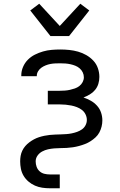

<svg xmlns="http://www.w3.org/2000/svg" viewBox="-20 -793 640 1028"><path d="M247 215Q226 215 206 212Q186 209 167.5 201Q149 193 133 179.5Q117 166 106.5 148.5Q96 131 92 111Q88 91 88 71Q88 56 90.5 41.5Q93 27 99.5 13.5Q106 0 115.5 -11Q125 -22 137 -31Q149 -40 162 -47Q175 -54 189 -58.5Q203 -63 217.5 -66Q232 -69 246.5 -70.5Q261 -72 276 -72.5Q291 -73 305.5 -73.5Q320 -74 335 -75Q350 -76 364.5 -79Q379 -82 393 -87Q407 -92 419 -100.5Q431 -109 438 -122.5Q445 -136 445 -151Q445 -166 438 -180.5Q431 -195 418.5 -204.5Q406 -214 391.5 -219.5Q377 -225 362 -228Q347 -231 331.5 -232.5Q316 -234 300 -234H236V-307H300Q314 -307 327.5 -308Q341 -309 354.5 -312Q368 -315 381 -319.5Q394 -324 405 -332.5Q416 -341 422.5 -353.5Q429 -366 429 -379Q429 -393 423 -405.5Q417 -418 406.5 -427Q396 -436 383.5 -441Q371 -446 357.5 -449Q344 -452 330.5 -453Q317 -454 303 -454Q290 -454 276.5 -453.5Q263 -453 250 -450.5Q237 -448 224.5 -443Q212 -438 201.5 -430.5Q191 -423 184 -411.5Q177 -400 177 -387V-385H94V-390Q94 -413 103.5 -435Q113 -457 129.5 -473.5Q146 -490 167 -500.5Q188 -511 210.5 -517.5Q233 -524 256.5 -526Q280 -528 303 -528Q327 -528 351 -525.5Q375 -523 398 -516.5Q421 -510 442 -498Q463 -486 479.5 -468.5Q496 -451 504 -428Q512 -405 512 -381Q512 -362 506.5 -344Q501 -326 489 -311.5Q477 -297 461 -287.5Q445 -278 427 -271Q448 -264 466.5 -253.5Q485 -243 499.5 -227Q514 -211 521 -190.5Q528 -170 528 -148Q528 -132 524 -115.5Q520 -99 512 -84Q504 -69 491.5 -57.5Q479 -46 465 -37Q451 -28 435.5 -22Q420 -16 403.5 -11.5Q387 -7 370.5 -4.5Q354 -2 337 -1Q320 0 303.5 0Q287 0 270 1.5Q253 3 237 6.5Q221 10 206 18Q191 26 181 40Q171 54 171 71Q171 86 176 100Q181 114 192 124Q203 134 217.5 137.5Q232 141 247 141H300V215ZM250 -600 142 -737 190 -773 300 -654 410 -773 458 -737 350 -600Z"/></svg>

Font: R Plex Mono
Style: Regular
Weight: 400
Monospace: yes
Designer: Belleve Invis
Foundry: Belleve Invis
Version: Version 31.8.0